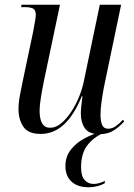

<svg xmlns="http://www.w3.org/2000/svg" viewBox="-20 -556 565 810"><path d="M400 10Q355 10 338 -15Q321 -40 321 -76Q321 -89 323 -110Q325 -131 328 -150H325Q293 -71 250 -31Q207 9 151 9Q99 9 78.5 -21.5Q58 -52 58 -96Q58 -122 64.5 -156.5Q71 -191 77 -219L120 -423Q124 -445 127.5 -465Q131 -485 131 -494Q131 -513 120 -519.5Q109 -526 83 -526H69L71 -536H233L165 -213Q159 -184 153 -147.5Q147 -111 147 -90Q147 -17 191 -17Q216 -17 238.5 -36Q261 -55 280.5 -84.5Q300 -114 313.5 -147.5Q327 -181 333 -210L401 -536H491L418 -186Q413 -160 408.5 -128Q404 -96 404 -73Q404 -44 411 -28.5Q418 -13 436 -13Q453 -13 468 -23.5Q483 -34 499 -51L504 -44Q486 -23 461 -6.5Q436 10 400 10ZM354 234Q307 234 281.5 210Q256 186 256 145Q256 105 278 76.5Q300 48 333.5 29.5Q367 11 402 1H427Q382 17 352 52.5Q322 88 322 150Q322 187 337 203.5Q352 220 375 220Q397 220 423 207L421 218Q389 234 354 234Z"/></svg>

Font: Noto Serif Display Condensed
Style: Italic
Weight: 400
Width: 3
Italic angle: -12°
Designer: Monotype Design Team
Foundry: Monotype Imaging Inc.
Version: Version 2.009